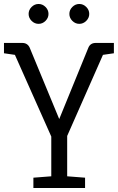

<svg xmlns="http://www.w3.org/2000/svg" viewBox="-23 -946 593 966"><path d="M145 0V-52L235 -59V-259L52 -670L-3 -678V-730H89Q115 -730 126 -707L275 -347L422 -707Q432 -730 459 -730H550V-678L495 -670L315 -262V-59L405 -52V0ZM376 -826Q356 -826 341 -841Q326 -856 326 -876Q326 -896 341 -911Q356 -926 376 -926Q396 -926 411 -911Q426 -896 426 -876Q426 -856 411 -841Q396 -826 376 -826ZM171 -826Q151 -826 136 -841Q121 -856 121 -876Q121 -896 136 -911Q151 -926 171 -926Q191 -926 206 -911Q221 -896 221 -876Q221 -856 206 -841Q191 -826 171 -826Z"/></svg>

Font: Fauna One
Style: Regular
Weight: 400
Designer: Eduardo Rodriguez Tunni
Foundry: Eduardo Rodriguez Tunni
Version: Version 2.001; ttfautohint (v1.8.4.7-5d5b);gftools[0.9.23]